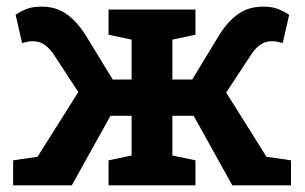

<svg xmlns="http://www.w3.org/2000/svg" viewBox="-20 -557 918 577"><path d="M19.5 0V-75.2L92.8 -85.9L215.3 -280.3L142.6 -391.6Q129.9 -411.1 114.3 -422.1Q98.6 -433.1 79.6 -433.1Q70.8 -433.1 66.7 -432.4Q62.5 -431.6 46.4 -427.7L26.9 -512.7Q45.4 -524.9 62.5 -531Q79.6 -537.1 105.5 -537.1Q148.4 -537.1 180.4 -514.4Q212.4 -491.7 239.3 -448.2L318.8 -317.9H375.5V-438L306.2 -452.6V-528.3H567.4V-452.6L498 -438V-317.9H557.6L636.7 -448.2Q663.1 -491.7 695.1 -514.4Q727.1 -537.1 770.5 -537.1Q795.9 -537.1 813.2 -530.8Q830.6 -524.4 849.1 -512.7L829.6 -427.7Q813.5 -431.6 809.3 -432.4Q805.2 -433.1 796.4 -433.1Q776.9 -433.1 761.5 -422.1Q746.1 -411.1 733.9 -391.6L659.7 -278.8L780.8 -85.9L854.5 -75.2V0H678.2L562 -209H498V-89.8L567.4 -75.2V0H306.2V-75.2L375.5 -89.8V-209H312L195.8 0Z"/></svg>

Font: Roboto Slab Medium
Style: Regular
Weight: 500
Designer: Google
Version: Version 2.001; ttfautohint (v1.8.3)